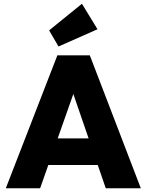

<svg xmlns="http://www.w3.org/2000/svg" viewBox="-20 -1004 782 1024"><path d="M11 0 286 -709H459L731 0H544L339 -596H404L194 0ZM178 -124V-266H569V-124ZM292 -756 242 -842 417 -984 500 -848Z"/></svg>

Font: Outfit ExtraBold
Style: Regular
Weight: 800
Designer: Rodrigo Fuenzalida
Foundry: fragTYPE
Version: Version 1.100;gftools[0.9.27]